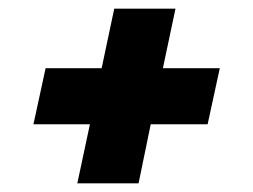

<svg xmlns="http://www.w3.org/2000/svg" viewBox="-20 -474 583 442"><path d="M158 -52 187 -188H57L85 -317H214L243 -454H384L355 -317H486L458 -188H327L299 -52Z"/></svg>

Font: Saira ExtraBold
Style: Italic
Weight: 800
Italic angle: -12°
Designer: Hector Gatti with collaboration of the Omnibus-Type team
Foundry: Omnibus-Type
Version: Version 1.100; ttfautohint (v1.8.3)